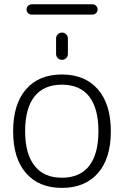

<svg xmlns="http://www.w3.org/2000/svg" viewBox="-20 -913 590 921"><path d="M146.5 -117.2Q190.4 -60.5 276.9 -60.5Q363.3 -60.5 407.7 -117.2Q452.1 -173.8 452.1 -283.7Q452.1 -393.6 407.7 -450.2Q363.3 -506.8 276.9 -506.8Q190.4 -506.8 145.5 -450.2Q100.6 -393.6 100.6 -283.7Q100.6 -173.8 146.5 -117.2ZM132.8 -842.8Q122.1 -842.8 114.7 -850.1Q107.4 -857.4 107.4 -867.7Q107.4 -877.9 114.7 -885.3Q122.1 -892.6 132.8 -892.6H423.8Q433.6 -892.6 440.9 -885.3Q448.2 -877.9 448.2 -867.7Q448.2 -857.4 440.9 -850.1Q433.6 -842.8 423.8 -842.8ZM249 -654.3V-728.5Q249 -740.2 257.3 -748.5Q265.6 -756.8 277.3 -756.8Q289.1 -756.8 297.4 -748.5Q305.7 -740.2 305.7 -728.5V-654.3Q305.7 -642.6 297.4 -634.3Q289.1 -626 277.3 -626Q265.6 -626 257.3 -634.3Q249 -642.6 249 -654.3ZM104.5 -83Q43 -153.3 43 -283.2Q43 -413.1 104.5 -484.4Q166 -555.7 276.9 -555.7Q387.7 -555.7 449.7 -484.4Q511.7 -413.1 511.7 -283.2Q511.7 -153.3 449.7 -82.5Q387.7 -11.7 276.9 -11.7Q166 -11.7 104.5 -83Z"/></svg>

Font: irohamaru Light
Style: Regular
Weight: 200
Designer: [Source Han Sans]
Ryoko NISHIZUKA  (kana & ideographs); Paul D. Hunt (Latin, Greek & Cyrillic); Wenlong ZHANG  (bopomofo
Version: Version 1.01